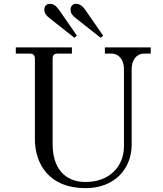

<svg xmlns="http://www.w3.org/2000/svg" viewBox="-20 -958 844 996"><path d="M210 -907C210 -889 222 -875 238 -863L366 -762L379 -773L287 -906C269 -931 256 -938 238 -938C220 -938 210 -925 210 -907ZM346 -907C346 -889 358 -875 374 -863L502 -762L515 -773L423 -906C405 -931 392 -938 374 -938C356 -938 346 -925 346 -907ZM62 -680H134C153 -680 161 -672 161 -653V-237C161 -108 234 18 424 18C575 18 663 -83 663 -208V-599C663 -649 690 -680 727 -680H762V-712H524V-680H559C596 -680 623 -649 623 -599V-198C623 -102 555 -14 424 -14C315 -14 253 -87 253 -210V-653C253 -672 261 -680 280 -680H353V-712H62Z"/></svg>

Font: Old Standard
Style: Regular
Weight: 400
Designer: Alexey Kryukov <alexios@thessalonica.org.ru>
Version: Version 2.0